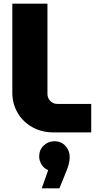

<svg xmlns="http://www.w3.org/2000/svg" viewBox="-20 -720 534 1044"><path d="M273 0Q205 0 154 -29.5Q103 -59 75 -108Q47 -157 47 -216V-700H238V-209Q238 -187 253.5 -171Q269 -155 291 -155H476V0ZM207 304 242 205Q219 196 206 174.5Q193 153 193 131Q193 95 217.5 71.5Q242 48 275 48Q313 48 336 73.5Q359 99 359 134Q359 168 340 213L303 304Z"/></svg>

Font: MuseoModerno Thin ExtraBold
Style: Regular
Weight: 800
Version: Version 1.002